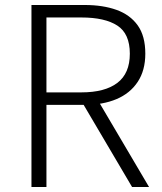

<svg xmlns="http://www.w3.org/2000/svg" viewBox="-20 -749 648 769"><path d="M106 0V-729H319Q392 -729 446.5 -709.5Q501 -690 531.5 -647.5Q562 -605 562 -534Q562 -467 531.5 -421Q501 -375 446.5 -352Q392 -329 319 -329H166V0ZM166 -379H306Q400 -379 450 -417Q500 -455 500 -534Q500 -614 450 -646.5Q400 -679 306 -679H166ZM509 0 305 -346 360 -368 577 0Z"/></svg>

Font: Noto Sans JP Thin Light
Style: Regular
Weight: 300
Version: Version 2.004-H2;hotconv 1.0.118;makeotfexe 2.5.65603